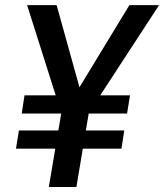

<svg xmlns="http://www.w3.org/2000/svg" viewBox="-20 -748 656 768"><path d="M206.5 -727.5 315.4 -335.9 227.1 -290 88.4 -727.5ZM259.8 -336.4 497.6 -727.5H616.2L331.1 -290ZM349.6 -382.3 285.6 0H175.3L239.7 -382.3ZM500 -366.7 488.3 -293.9H66.9L78.1 -366.7ZM477.1 -226.1 465.8 -153.3H43.9L55.7 -226.1Z"/></svg>

Font: Inter 18pt Medium
Style: Italic
Weight: 500
Italic angle: -9.3988°
Designer: Rasmus Andersson
Foundry: rsms
Version: Version 4.001;git-66647c0bb